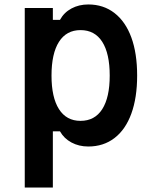

<svg xmlns="http://www.w3.org/2000/svg" viewBox="-20 -641 690 861"><path d="M91 200V-605H217V-552H249Q267 -585 300.5 -603Q334 -621 376 -621Q444 -621 493.5 -582.5Q543 -544 569 -473Q595 -402 595 -302Q595 -203 569 -131.5Q543 -60 493.5 -22Q444 16 376 16Q334 16 300.5 -2Q267 -20 249 -52H217V200ZM341 -99Q405 -99 438.5 -151.5Q472 -204 472 -302Q472 -401 438.5 -453.5Q405 -506 341 -506Q278 -506 244.5 -453.5Q211 -401 211 -302Q211 -204 244.5 -151.5Q278 -99 341 -99Z"/></svg>

Font: Martian Mono SemiCondensed Medium
Style: Regular
Weight: 500
Width: 4
Designer: Roman Shamin
Foundry: Evil Martians
Version: Version 1.000